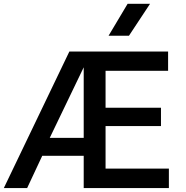

<svg xmlns="http://www.w3.org/2000/svg" viewBox="-42 -964 952 984"><path d="M-22.5 0 313.5 -700H819.5V-601H499V-412H783V-318H499V-100H823.5V0H387V-165.5H174.5L97 0ZM213 -257.5H387V-619ZM514.5 -781 612 -944.5H727L619 -781Z"/></svg>

Font: Geologica Cursive
Style: Regular
Weight: 400
Designer: Sindre Bremnes, Frode Helland
Foundry: Monokrom Skriftforlag AS
Version: Version 1.010;gftools[0.9.28]